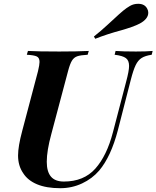

<svg xmlns="http://www.w3.org/2000/svg" viewBox="-20 -976 823 1010"><path d="M659 -629Q659 -658 642 -670.5Q625 -683 583 -688L588 -708Q625 -705 695 -705Q750 -705 783 -708L778 -688Q744 -683 725 -671Q706 -659 693.5 -633Q681 -607 668 -556L600 -291Q564 -153 502 -79Q465 -36 411.5 -11Q358 14 297 14Q224 14 175 -6.5Q126 -27 102 -65Q75 -104 75 -158Q75 -206 97 -288L180 -602Q188 -636 188 -650Q188 -672 173.5 -679Q159 -686 121 -688L127 -708Q178 -705 292 -705Q385 -705 447 -708L441 -688Q404 -686 386.5 -680Q369 -674 358.5 -657Q348 -640 338 -602L250 -271Q226 -183 226 -125Q226 -73 248 -47Q270 -21 316 -21Q421 -21 481.5 -89Q542 -157 574 -280L643 -544Q659 -603 659 -629ZM579 -876Q610 -905 627.5 -919.5Q645 -934 664 -945Q683 -956 707 -956Q742 -956 755 -929Q760 -920 760 -909Q760 -892 748 -877.5Q736 -863 715 -852Q698 -843 672.5 -834Q647 -825 619 -817Q544 -797 481 -772L474 -784Q513 -815 543 -843Q573 -871 579 -876Z"/></svg>

Font: Playfair Display SC
Style: Bold Italic
Weight: 700
Italic angle: -14°
Designer: Claus Eggers Sørensen
Foundry: Claus Eggers Sørensen
Version: Version 1.200; ttfautohint (v1.6)